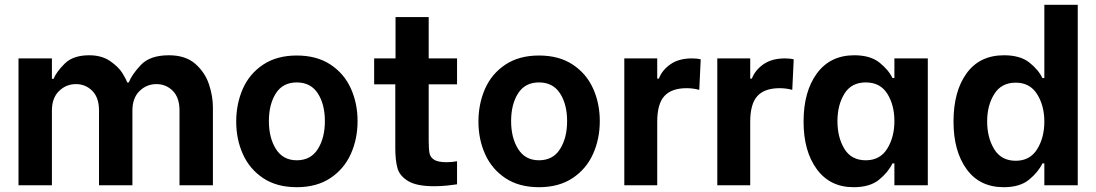

<svg xmlns="http://www.w3.org/2000/svg" viewBox="-20 -771 4562 799"><path d="M57 -528H196V-443H203Q214 -471 249 -506Q284 -541 351 -541Q403 -541 438 -517Q473 -493 489.5 -466.5Q506 -440 509 -428H516Q528 -460 566 -500.5Q604 -541 683 -541Q752 -541 792.5 -505.5Q833 -470 849.5 -420.5Q866 -371 866 -325V0H727V-311Q727 -365 699 -393Q671 -421 631 -421Q590 -421 560.5 -392Q531 -363 531 -311V0H392V-311Q392 -365 364 -393Q336 -421 296 -421Q255 -421 225.5 -392Q196 -363 196 -311V0H57Z M963 -265Q963 -339 990.5 -401.5Q1018 -464 1075 -502Q1132 -540 1215 -540Q1298 -540 1355 -502.5Q1412 -465 1440 -403Q1468 -341 1468 -267Q1468 -193 1440 -130.5Q1412 -68 1355 -30Q1298 8 1215 8Q1132 8 1075.5 -29.5Q1019 -67 991 -129Q963 -191 963 -265ZM1332 -267Q1332 -337 1302.5 -382.5Q1273 -428 1215 -428Q1157 -428 1128 -382.5Q1099 -337 1099 -267Q1099 -197 1128.5 -150.5Q1158 -104 1215 -104Q1273 -104 1302.5 -150.5Q1332 -197 1332 -267Z M1764 -420V-185Q1764 -150 1767.5 -133Q1771 -116 1787 -106Q1803 -96 1839 -96Q1860 -96 1882 -100V-4Q1871 -2 1842.5 1Q1814 4 1787 4Q1714 4 1678.5 -17.5Q1643 -39 1634 -71.5Q1625 -104 1625 -155V-420H1537V-528H1626V-700H1764V-528H1882V-420Z M1971 -265Q1971 -339 1998.5 -401.5Q2026 -464 2083 -502Q2140 -540 2223 -540Q2306 -540 2363 -502.5Q2420 -465 2448 -403Q2476 -341 2476 -267Q2476 -193 2448 -130.5Q2420 -68 2363 -30Q2306 8 2223 8Q2140 8 2083.5 -29.5Q2027 -67 1999 -129Q1971 -191 1971 -265ZM2340 -267Q2340 -337 2310.5 -382.5Q2281 -428 2223 -428Q2165 -428 2136 -382.5Q2107 -337 2107 -267Q2107 -197 2136.5 -150.5Q2166 -104 2223 -104Q2281 -104 2310.5 -150.5Q2340 -197 2340 -267Z M2578 -528H2715V-444H2722Q2735 -479 2770 -503.5Q2805 -528 2860 -528Q2881 -528 2896 -524L2890 -397Q2865 -404 2837 -404Q2775 -404 2745 -371.5Q2715 -339 2715 -264V0H2578Z M2965 -528H3102V-444H3109Q3122 -479 3157 -503.5Q3192 -528 3247 -528Q3268 -528 3283 -524L3277 -397Q3252 -404 3224 -404Q3162 -404 3132 -371.5Q3102 -339 3102 -264V0H2965Z M3324 -265Q3324 -390 3379.5 -465.5Q3435 -541 3535 -541Q3602 -541 3640 -510.5Q3678 -480 3694 -446H3702V-528H3841V0H3702V-91H3694Q3676 -54 3638 -23Q3600 8 3532 8Q3434 8 3379 -67Q3324 -142 3324 -265ZM3702 -267Q3702 -334 3672.5 -381Q3643 -428 3583 -428Q3523 -428 3494 -381Q3465 -334 3465 -267Q3465 -199 3494 -151.5Q3523 -104 3583 -104Q3642 -104 3672 -152Q3702 -200 3702 -267Z M3948 -265Q3948 -391 4002.5 -466Q4057 -541 4158 -541Q4226 -541 4264 -510.5Q4302 -480 4318 -446H4326V-751H4465V0H4326V-91H4318Q4300 -54 4262 -23Q4224 8 4157 8Q4057 8 4002.5 -67Q3948 -142 3948 -265ZM4326 -265Q4326 -331 4296 -379Q4266 -427 4207 -427Q4147 -427 4117.5 -379.5Q4088 -332 4088 -266Q4088 -198 4117.5 -150Q4147 -102 4207 -102Q4266 -102 4296 -150Q4326 -198 4326 -265Z"/></svg>

Font: Be Vietnam
Style: Bold
Weight: 700
Designer: Gabriel Lam
Foundry: TypeRant
Version: Version 4.000